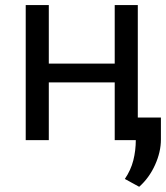

<svg xmlns="http://www.w3.org/2000/svg" viewBox="-20 -548 649 751"><path d="M519 0V-528.3H428.7V-299.3H170.9V-528.3H80.6V0H170.9V-225.6H428.7V0ZM609.4 -2.4V-88.4H511.2V-1Q511.2 40.5 501.5 79.1Q491.7 117.7 468.3 151.9L524.4 182.6Q563.5 147.9 586.4 97.2Q609.4 46.4 609.4 -2.4Z"/></svg>

Font: RobotoMono Nerd Font
Style: Regular
Weight: 400
Monospace: yes
Designer: Google
Version: Version 3.000;Nerd Fonts 3.2.1